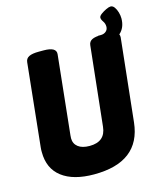

<svg xmlns="http://www.w3.org/2000/svg" viewBox="-123 -927 872 1026"><g transform="rotate(-15 313.0 -414.0)"><path d="M270 8Q156 8 93 -40Q30 -88 30 -179Q30 -185 30 -191.5Q30 -198 31 -205L79 -664Q81 -684 99 -693Q117 -702 154 -702H180Q251 -702 247 -663L201 -226Q201 -220 200.5 -216.5Q200 -213 200 -211Q200 -180 222.5 -162.5Q245 -145 286 -145Q373 -145 381 -226L428 -664Q430 -684 447.5 -693Q465 -702 502 -702H528Q599 -702 596 -663L547 -205Q524 8 270 8ZM475 -650 481 -702H496Q514 -702 525.5 -712Q537 -722 537 -738Q537 -755 527.5 -768.5Q518 -782 518 -792Q518 -801 531.5 -811Q545 -821 561 -828.5Q577 -836 586 -836Q598 -836 607 -823.5Q616 -811 621 -793.5Q626 -776 626 -760Q626 -708 592 -679Q558 -650 496 -650Z"/></g></svg>

Font: Asap Condensed Condensed ExtraBold
Style: Italic
Weight: 800
Width: 3
Italic angle: -6°
Designer: Pablo Cosgaya
Foundry: Omnibus-Type
Version: Version 3.001; ttfautohint (v1.8.4.7-5d5b)